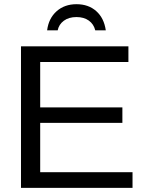

<svg xmlns="http://www.w3.org/2000/svg" viewBox="-20 -913 707 933"><path d="M82 0V-688H604V-611.8H175.3V-391.1H574.7V-315.9H175.3V-76.2H624V0ZM351.6 -892.6Q409.7 -892.6 447.5 -859.1Q485.4 -825.7 494.1 -765.6H442.9Q435.5 -795.9 411.6 -813Q387.7 -830.1 351.6 -830.1Q314.5 -830.1 290.3 -812.3Q266.1 -794.4 260.3 -765.6H209Q216.3 -823.7 254.9 -858.2Q293.5 -892.6 351.6 -892.6Z"/></svg>

Font: Arial
Style: Regular
Weight: 400
Designer: Steve Matteson
Foundry: Ascender Corporation
Version: Version 2.00.3